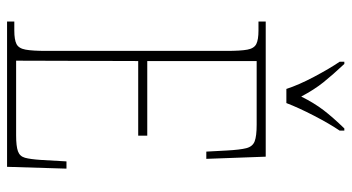

<svg xmlns="http://www.w3.org/2000/svg" viewBox="-240 -730 971 530"><g transform="rotate(90 245.0 -465.5)"><path d="M40 0V-20H65Q90 -20 102 -26Q114 -32 117.5 -51Q121 -70 121 -108V-606Q121 -645 117.5 -663.5Q114 -682 102 -688Q90 -694 65 -694H40V-714H413L419 -550H399L396 -606Q394 -643 389.5 -660.5Q385 -678 370.5 -683.5Q356 -689 325 -689H149V-387H355V-362H149L148 -25H354Q384 -25 398 -30Q412 -35 416 -49.5Q420 -64 422 -94L426 -164H446L441 0ZM226 -771Q215 -805 192.5 -847.5Q170 -890 151 -918V-931H157Q187 -899 207.5 -873.5Q228 -848 247 -812Q265 -848 284.5 -873.5Q304 -899 335 -931H341V-918Q322 -890 300 -847.5Q278 -805 265 -771Z"/></g></svg>

Font: Noto Serif Thai Condensed Thin
Style: Regular
Weight: 100
Width: 3
Designer: Monotype Design Team
Foundry: Monotype Imaging Inc.
Version: Version 2.001; ttfautohint (v1.8.4.7-5d5b)